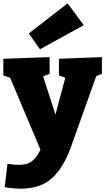

<svg xmlns="http://www.w3.org/2000/svg" viewBox="-26 -888 632 1153"><path d="M2 236 19 96Q60 102 88 102Q136 102 164 81.5Q192 61 217 11L35 -421L-6 -435V-535L272 -545V-445L233 -429L307 -200L366 -421L328 -435V-535L586 -545V-445L552 -431L400 -5Q354 122 284.5 183.5Q215 245 100 245Q55 245 2 236ZM214 -592 147 -687 380 -868 477 -737Z"/></svg>

Font: Bitter Black
Style: Regular
Weight: 900
Designer: Sol Matas, and Bitter project Authors
Foundry: Sol Matas
Version: Version 2.001